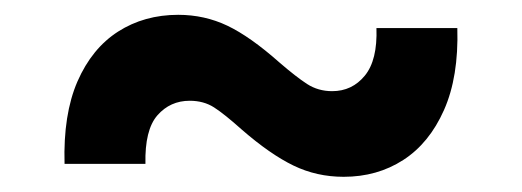

<svg xmlns="http://www.w3.org/2000/svg" viewBox="-20 -418 690 254"><path d="M65.4 -201.2Q63.5 -266.6 82.5 -310.3Q101.6 -354 136.2 -376.2Q170.9 -398.4 215.8 -398.4Q250.5 -398.4 280.8 -384Q311 -369.6 349.6 -335.4Q371.6 -316.4 386.2 -306.9Q400.9 -297.4 419.4 -297.4Q445.8 -297.4 462.6 -317.9Q479.5 -338.4 478 -380.9H585Q586.9 -316.4 567.4 -272.5Q547.9 -228.5 513.4 -206.3Q479 -184.1 434.6 -184.1Q398.9 -184.1 368.2 -199Q337.4 -213.9 299.8 -246.6Q276.9 -267.1 263.2 -275.9Q249.5 -284.7 231 -284.7Q205.1 -284.7 188.2 -265.4Q171.4 -246.1 172.4 -201.2Z"/></svg>

Font: Inter Cardless Display
Style: Bold
Weight: 700
Designer: Rasmus Andersson
Foundry: rsms
Version: Version 4.001;git-9221beed3